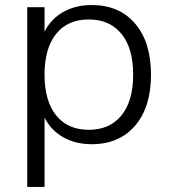

<svg xmlns="http://www.w3.org/2000/svg" viewBox="-20 -568 678 768"><path d="M346.7 -547.9Q457 -547.9 520.5 -473.6Q584 -399.4 584 -269.5Q584 -139.6 520.5 -65.4Q457 8.8 346.7 8.8Q282.2 8.8 232.9 -19Q183.6 -46.9 158.2 -97.7V179.7H88.9V-539.1H158.2V-441.4Q183.6 -492.2 232.9 -520Q282.2 -547.9 346.7 -547.9ZM204.6 -432.6Q158.2 -375 158.2 -269.5Q158.2 -164.1 204.6 -106.4Q251 -48.8 335 -48.8Q418.9 -48.8 465.8 -106.4Q512.7 -164.1 512.7 -269.5Q512.7 -375 465.8 -432.6Q418.9 -490.2 335 -490.2Q251 -490.2 204.6 -432.6Z"/></svg>

Font: Min Sans Light
Style: Regular
Weight: 300
Designer: Jinseong-Kim, NotoSansCJK, Nunito
Foundry: Jinseong-Kim
Version: Version 1.400;Glyphs 3.1.2 (3151)